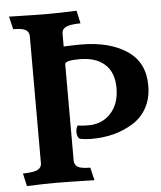

<svg xmlns="http://www.w3.org/2000/svg" viewBox="-52 -758 678 807"><g transform="rotate(-5 287.0 -355.0)"><path d="M234 -623V-568Q277 -570 307 -570Q426 -570 500 -521Q574 -472 574 -374Q574 -320 552 -280Q530 -240 492 -217Q418 -171 318 -171Q290 -171 267 -176Q256 -185 256 -204Q256 -223 264 -232Q280 -229 306 -229Q366 -228 403 -268Q440 -308 440 -375Q440 -442 401 -476Q362 -510 293 -509Q237 -509 234 -494V-491V-87Q234 -69 248 -60Q262 -51 301 -51L314 3Q194 0 150 0Q106 0 29 3L17 -51Q64 -52 80 -61Q96 -70 96 -87V-623Q96 -641 82 -650Q68 -659 29 -659L16 -713Q136 -710 180 -710Q224 -710 301 -713L313 -659Q266 -658 250 -649Q234 -640 234 -623Z"/></g></svg>

Font: Lusitana
Style: Bold
Weight: 700
Designer: Ana Paula Megda
Foundry: Ana Paula Megda
Version: Version 1.001; ttfautohint (v1.4.1)